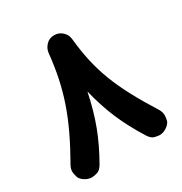

<svg xmlns="http://www.w3.org/2000/svg" viewBox="-170 -776 940 989"><g transform="rotate(-30 300.0 -282.0)"><path d="M543.9 57.6C561 46.9 571.3 35.2 574.2 22.5C576.7 9.3 578.1 0 578.1 -5.4C578.1 -19 574.2 -32.2 566.9 -44.4C430.7 -260.3 380.9 -389.6 361.3 -585C359.4 -603 351.6 -618.2 337.9 -630.4C324.2 -642.6 308.6 -648.4 291.5 -648.4H290C271 -648.4 254.9 -642.1 242.7 -628.9C230 -615.7 222.7 -601.1 220.7 -585C199.7 -382.3 150.9 -239.7 29.8 -27.3C23.4 -16.1 20 -3.9 20 8.3C20 15.1 22 25.4 25.9 39.1C29.8 52.2 40.5 64 58.1 73.7C70.3 80.1 82.5 83.5 94.7 83.5C101.1 83.5 111.3 81.5 124.5 78.1C137.7 74.7 149.4 64 159.7 46.4C227.5 -72.3 265.1 -171.9 294.4 -311.5C327.1 -177.7 368.7 -82.5 441.4 34.7C452.1 51.8 463.9 62 477.1 64.9C490.2 67.9 499.5 69.3 504.9 69.3C518.6 69.3 531.7 65.4 543.9 57.6Z"/></g></svg>

Font: Mikhak ExtraBold
Style: Regular
Weight: 800
Designer: Amin Abedi
Version: Version 3.2